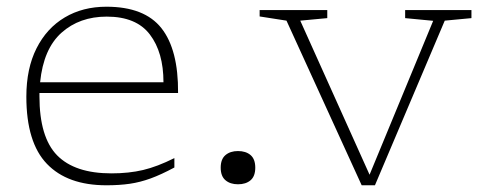

<svg xmlns="http://www.w3.org/2000/svg" viewBox="-20 -542 1450 572"><path d="M297 -522Q410.5 -522 461 -458Q511.5 -394 510.5 -265H97.5Q97.5 -260.5 97.5 -255.5Q97.5 -133 150.2 -79.2Q203 -25.5 312 -25.5Q364 -25.5 406.2 -35.5Q448.5 -45.5 499.5 -71V-43Q460.5 -22 429 -10.5Q397.5 1 366.5 5.5Q335.5 10 297 10Q181 10 119.8 -53.8Q58.5 -117.5 58.5 -254Q58.5 -338 88.8 -398Q119 -458 172.8 -490Q226.5 -522 297 -522ZM298 -492.5Q217 -492.5 163.2 -444.5Q109.5 -396.5 99.5 -297H467Q467 -386 426.5 -439.2Q386 -492.5 298 -492.5Z M689 -92Q712.5 -92 726.5 -80Q740.5 -68 740.5 -42.5Q740.5 -17 726.5 -5Q712.5 7 689 7Q666 7 651.8 -5Q637.5 -17 637.5 -42.5Q637.5 -68 651.8 -80Q666 -92 689 -92Z M1305 -480.5 1097 10H1057.5L833.5 -480.5L753.5 -493V-512H955V-488L874.5 -480.5L1081 -21.5L1270.5 -480L1187 -488V-512H1384.5V-488Z"/></svg>

Font: Newsreader 6pt ExtraLight
Style: Regular
Weight: 275
Designer: Hugues Gentile
Foundry: Production Type
Version: Version 1.003; ttfautohint (v1.8.3)